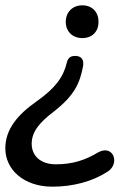

<svg xmlns="http://www.w3.org/2000/svg" viewBox="-44 -512 513 721"><path d="M153 189C229 189 303 170 361 132C408 101 381 28 323 61C275 90 227 105 166 105C107 105 75 72 75 28C75 -19 107 -54 158 -93C235 -153 256 -199 268 -264C272 -289 261 -302 238 -302C219 -302 211 -293 207 -277C194 -223 165 -182 93 -131C23 -82 -24 -27 -24 45C-24 125 45 189 153 189ZM265 -369C303 -369 326 -394 326 -430C326 -466 303 -492 265 -492C228 -492 203 -466 203 -430C203 -394 228 -369 265 -369Z"/></svg>

Font: SN Pro Medium
Style: Italic
Weight: 400
Italic angle: -9°
Designer: Tobias Whetton
Foundry: Supernotes
Version: Version 1.001;Glyphs 3.2 (3249)